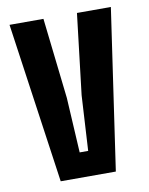

<svg xmlns="http://www.w3.org/2000/svg" viewBox="-72 -654 548 707"><g transform="rotate(-10 202.0 -300.0)"><path d="M97.9 0 12.3 -600H139.1L173.4 -298.5L185.1 -92.6H216.9L228.7 -298.5L264.4 -600H391.2L304 0Z"/></g></svg>

Font: Big Shoulders Display SC Thin
Style: Regular
Weight: 100
Designer: Patric King
Foundry: XO Type Co
Version: Version 2.002